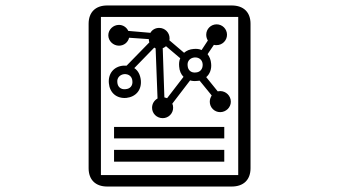

<svg xmlns="http://www.w3.org/2000/svg" viewBox="-20 -650 1240 702"><path d="M409 -349C407 -365 418 -377 434 -379C451 -380 463 -370 464 -354C466 -337 456 -325 439 -324C422 -322 410 -332 409 -349ZM349 -588H851V-10H349ZM635 -407C636 -391 642 -378 651 -369L591 -291C588 -292 584 -293 581 -294L575 -474C579 -475 583 -478 587 -481L639 -437C635 -428 634 -418 635 -407ZM666 -410C664 -426 674 -438 691 -440C708 -441 720 -431 721 -415C722 -398 712 -386 696 -385C679 -383 667 -393 666 -410ZM800 -144V-186H397V-144ZM800 -59V-102H397V-59ZM536 -256C536 -235 553 -218 575 -218C596 -218 613 -235 613 -256C613 -262 612 -267 610 -271L675 -356C682 -354 690 -353 699 -354C702 -354 706 -355 710 -355L754 -301C750 -294 747 -287 747 -278C747 -257 764 -240 785 -240C806 -240 824 -257 824 -278C824 -300 806 -317 785 -317C782 -317 779 -316 776 -316L734 -368C747 -379 754 -397 752 -417C751 -431 746 -443 739 -452L762 -486C765 -485 768 -485 772 -485C793 -485 810 -502 810 -523C810 -544 793 -561 772 -561C751 -561 734 -544 734 -523C734 -516 736 -508 740 -502L717 -467C709 -471 699 -472 688 -471C674 -470 662 -465 653 -457L599 -503C600 -505 600 -507 600 -510C600 -531 583 -548 562 -548C548 -548 536 -541 530 -530L449 -537C443 -550 430 -559 415 -559C394 -559 376 -542 376 -521C376 -500 394 -483 415 -483C433 -483 448 -495 452 -512L524 -507C524 -503 525 -499 526 -495L443 -410C439 -410 435 -410 431 -410C396 -407 375 -381 378 -346C381 -311 406 -289 442 -292C477 -296 498 -321 495 -356C493 -376 485 -392 471 -401L544 -476C546 -475 548 -474 549 -473L556 -290C544 -283 536 -271 536 -256ZM896 -563C896 -605 871 -630 827 -630H372C329 -630 304 -605 304 -563V-35C304 7 329 32 372 32H827C871 32 896 7 896 -35Z"/></svg>

Font: CryptoKit 1.4
Style: Regular
Weight: 400
Monospace: yes
Designer: Oceane Juvin
Foundry: http://www.head-geneve.ch
Version: Version 1.000